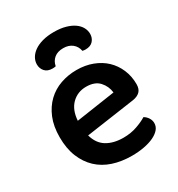

<svg xmlns="http://www.w3.org/2000/svg" viewBox="-172 -819 878 946"><g transform="rotate(-30 267.0 -345.5)"><path d="M166 -180Q180 -129 218 -106Q256 -83 312 -83Q354 -83 389.5 -95.5Q425 -108 447 -122Q461 -114 470 -100Q479 -86 479 -70Q479 -50 465.5 -34.5Q452 -19 428.5 -8Q405 3 373 9Q341 15 304 15Q245 15 196.5 -1Q148 -17 113.5 -49.5Q79 -82 59.5 -130Q40 -178 40 -242Q40 -304 59 -350Q78 -396 110.5 -427Q143 -458 186 -473Q229 -488 277 -488Q326 -488 367 -472.5Q408 -457 437 -429.5Q466 -402 482.5 -363.5Q499 -325 499 -280Q499 -252 484.5 -238Q470 -224 444 -220ZM277 -393Q228 -393 195 -360.5Q162 -328 158 -268L380 -301Q376 -338 351 -365.5Q326 -393 277 -393ZM274 -614Q242 -614 222.5 -598Q203 -582 198 -555Q193 -554 189 -553.5Q185 -553 180 -553Q151 -553 136.5 -569.5Q122 -586 122 -609Q122 -628 132 -645.5Q142 -663 161 -676.5Q180 -690 208.5 -698Q237 -706 274 -706Q311 -706 339.5 -698Q368 -690 387 -676.5Q406 -663 415.5 -645.5Q425 -628 425 -609Q425 -586 410.5 -569.5Q396 -553 367 -553Q360 -553 350 -555Q345 -582 325 -598Q305 -614 274 -614Z"/></g></svg>

Font: Baloo Chettan 2 SemiBold
Style: Regular
Weight: 600
Designer: Maithili Shingre, Unnati Kotecha and Ek Type
Foundry: Ek Type
Version: Version 1.640;hotconv 1.0.111;makeotfexe 2.5.65597; ttfautoh